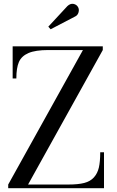

<svg xmlns="http://www.w3.org/2000/svg" viewBox="-20 -995 617 1015"><path d="M378.9 -908.7 247.6 -840.3 235.4 -854 336.4 -962.9Q352.1 -977.5 368.4 -974.4Q384.8 -971.2 392.6 -957.5Q399.4 -945.3 395.3 -930.2Q391.1 -915 378.9 -908.7ZM46.9 -750H523.4V-730.5L128.4 -19.5H341.3Q393.1 -19.5 425.3 -27.8Q457.5 -36.1 476.6 -57.4Q495.6 -78.6 502.7 -109.4Q509.8 -140.1 509.8 -189.9H529.8V0H23.4V-19.5L418.5 -730.5H235.4Q167.5 -730.5 130.6 -714.6Q93.8 -698.7 80.1 -667.5Q66.4 -636.2 66.4 -580.1H46.9Z"/></svg>

Font: Bodoni* 11pt
Style: Regular
Weight: 400
Version: Version 2.3